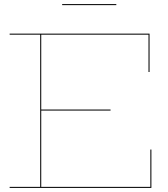

<svg xmlns="http://www.w3.org/2000/svg" viewBox="-20 -916 817 936"><path d="M718 -187V0H27V-5H176V-747H27V-752H709V-565H704V-747H181V-382H519V-377H181V-5H713V-187ZM547 -891H283V-896H547Z"/></svg>

Font: Hepta Slab Hairline
Style: Regular
Weight: 400
Designer: Michael LaGattuta
Foundry: Michael LaGattuta
Version: Version 1.100; ttfautohint (v1.8) -l 8 -r 50 -G 200 -x 14 -D